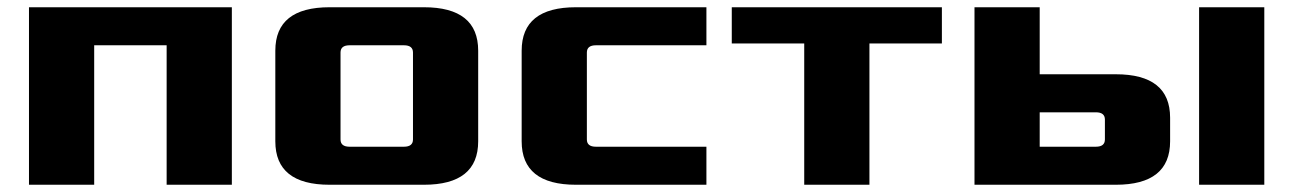

<svg xmlns="http://www.w3.org/2000/svg" viewBox="-20 -510 3570 530"><path d="M60 0V-490H620V0H440V-385H240V0Z M740 -120V-370Q740 -490 890 -490H1150Q1300 -490 1300 -370V-120Q1300 0 1150 0H890Q740 0 740 -120ZM920 -125Q920 -105 945 -105H1095Q1120 -105 1120 -125V-365Q1120 -385 1095 -385H945Q920 -385 920 -365Z M1420 -120V-370Q1420 -490 1570 -490H1930V-385H1625Q1600 -385 1600 -365V-125Q1600 -105 1625 -105H1930V0H1570Q1420 0 1420 -120Z M2000 -390V-490H2580V-390H2380V0H2200V-390Z M2670 0V-490H2850V-305H3060Q3210 -305 3210 -185V-120Q3210 0 3060 0ZM2850 -105H3005Q3030 -105 3030 -125V-180Q3030 -200 3005 -200H2850ZM3290 0V-490H3470V0Z"/></svg>

Font: Xolonium
Style: Bold
Weight: 700
Designer: Severin Meyer
Version: Version 4.2